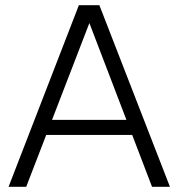

<svg xmlns="http://www.w3.org/2000/svg" viewBox="-20 -720 688 740"><path d="M13 0 284 -700H363L635 0H566L318 -648H331L81 0ZM122 -200 145 -258H504L527 -200Z"/></svg>

Font: SUSE Thin Light
Style: Regular
Weight: 300
Version: Version 1.000